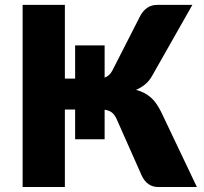

<svg xmlns="http://www.w3.org/2000/svg" viewBox="-20 -748 814 768"><path d="M767.5 0H613Q568 0 546.5 -46.5L445.5 -274Q437 -291.5 425.8 -299.2Q414.5 -307 398.5 -309V-191H280.5V-310H239.5V0H70.5V-728.5H239.5V-433.5H280.5V-566.5H398.5V-437.5Q408 -441 415.8 -447.8Q423.5 -454.5 429.5 -466L541.5 -685.5Q552 -705 569 -716.8Q586 -728.5 609.5 -728.5H749.5L587 -442Q575.5 -422.5 559.2 -409.5Q543 -396.5 524 -388.5Q541 -384 555.5 -376.8Q570 -369.5 582.2 -359Q594.5 -348.5 604.8 -334Q615 -319.5 624.5 -300.5Z"/></svg>

Font: Lato ExtraBold
Style: Regular
Weight: 800
Designer: Lukasz Dziedzic with Adam Twardoch and Botio Nikoltchev
Foundry: tyPoland Lukasz Dziedzic
Version: Version 2.015; 2015-08-06; http://www.latofonts.com/